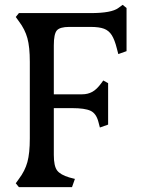

<svg xmlns="http://www.w3.org/2000/svg" viewBox="-20 -772 587 792"><path d="M58 0 45 -16 58 -34Q83 -67 93 -103.5Q103 -140 103 -201V-517Q103 -578 93 -614.5Q83 -651 58 -684L45 -702L58 -718H354Q440 -718 468 -739L486 -752L502 -739V-561L468 -549L462 -572Q453 -608 441 -627Q429 -646 409 -653.5Q389 -661 353 -661H266Q227 -661 214.5 -646.5Q202 -632 202 -585V-383H319Q342 -383 360.5 -393Q379 -403 398 -429L406 -440L426 -429V-258L392 -246L386 -269Q377 -304 353.5 -315Q330 -326 277 -326H202V-133Q202 -87 215.5 -69Q229 -51 266 -40L289 -34L277 0Z"/></svg>

Font: Gabriela
Style: Regular
Weight: 400
Designer: Eduardo Rodriguez Tunni
Foundry: Eduardo Rodriguez Tunni
Version: Version 2.001;gftools[0.9.26]